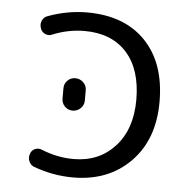

<svg xmlns="http://www.w3.org/2000/svg" viewBox="-44 -573 601 626"><g transform="rotate(5 256.5 -260.0)"><path d="M234 -243Q234 -228 223 -217.5Q212 -207 197 -207Q182 -207 171.5 -217.5Q161 -228 161 -243V-277Q161 -292 171.5 -302.5Q182 -313 197 -313Q212 -313 223 -302.5Q234 -292 234 -277ZM71 -55Q75 -67 86.5 -71.5Q98 -76 109 -71Q160 -50 214 -50Q297 -50 349 -107Q401 -164 401 -260Q401 -360 351.5 -414.5Q302 -469 214 -469Q160 -469 109 -448Q98 -443 86.5 -448Q75 -453 71 -465Q66 -478 71.5 -490.5Q77 -503 90 -507Q153 -530 217 -530Q339 -530 408 -458.5Q477 -387 477 -260Q477 -137 405 -63.5Q333 10 217 10Q152 10 89 -13Q77 -17 71.5 -29.5Q66 -42 71 -55Z"/></g></svg>

Font: Rounded Mplus 1c
Style: Regular
Weight: 400
Version: Version 1.059.20150529